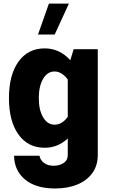

<svg xmlns="http://www.w3.org/2000/svg" viewBox="-20 -817 631 1068"><path d="M252 -796.9H363.3L284.2 -625H191.4ZM29.8 -271Q29.8 -400.4 82.8 -474.1Q135.7 -547.9 228.5 -547.9Q311.5 -547.9 371.1 -481.9L389.6 -543.5H523.9V44.9Q523.9 103.5 493.9 145.3Q463.9 187 410.4 209.2Q356.9 231.4 286.6 231.4Q179.2 231.4 119.4 181.6Q59.6 131.8 58.1 49.3H199.7Q203.6 73.2 224.6 89.1Q245.6 105 278.3 105Q310.1 105 333.5 89.8Q356.9 74.7 356.9 44.9V-46.9Q302.2 4.9 228.5 4.9Q135.7 4.9 82.8 -68.8Q29.8 -142.6 29.8 -271ZM195.8 -271.5Q195.8 -205.1 220 -164.3Q244.1 -123.5 283.7 -123.5Q325.2 -123.5 356.9 -167V-375Q323.7 -419.4 283.2 -419.4Q243.7 -419.4 219.7 -378.4Q195.8 -337.4 195.8 -271.5Z"/></svg>

Font: Estedad-FD ExtraBold
Style: Regular
Weight: 800
Designer: Amin Abedi
Version: Version 7.3